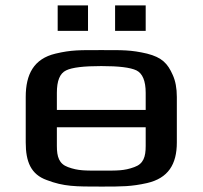

<svg xmlns="http://www.w3.org/2000/svg" viewBox="-20 -679 750 709"><path d="M633 -321C633 -353 628 -380 618 -402C599 -445 578 -467 523 -481C463 -495 433 -494 354 -494C275 -494 244 -495 185 -481C105 -462 75 -405 75 -321V-153C75 -82 94 -35 153 -14C216 10 258 10 354 10C430 10 465 10 523 -3C601 -21 633 -72 633 -153ZM190 -336C190 -381 201 -408 224 -419C246 -430 290 -435 354 -435C418 -435 461 -430 484 -419C506 -408 518 -381 518 -336V-273H190ZM518 -140C518 -100 510 -74 476 -62C438 -48 413 -49 354 -49C294 -49 269 -48 231 -62C198 -74 190 -100 190 -140V-209H518ZM305 -565V-659H193V-565ZM518 -565V-659H405V-565Z"/></svg>

Font: Gamestation Extended
Style: Regular
Weight: 400
Width: 7
Designer: Jonas Hecksher
Foundry: Jonas Hecksher, Playtypeª, e-types AS
Version: Version 1.003